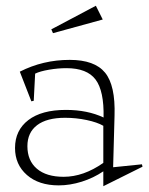

<svg xmlns="http://www.w3.org/2000/svg" viewBox="-20 -624 516 667"><path d="M32.2 -109.9Q32.2 -171.4 78.4 -206.8Q124.5 -242.2 209 -242.2Q283.7 -242.2 339.8 -215.8Q341.8 -308.1 312 -347.7Q282.2 -387.2 210.9 -387.2Q181.2 -387.2 150.1 -381.8Q119.1 -376.5 102.1 -368.2L97.2 -273.9L88.9 -272L48.8 -375Q129.4 -416 222.2 -416Q308.6 -416 345 -371.6Q381.3 -327.1 377.9 -222.2L373 -43L473.1 -53.2L475.1 -44.9L338.9 22.9V-28.8Q305.2 -5.9 264.2 7.1Q223.1 20 184.1 20Q114.7 20 73.5 -16.1Q32.2 -52.2 32.2 -109.9ZM75.2 -116.2Q75.2 -65.9 108.2 -37.8Q141.1 -9.8 201.2 -9.8Q270 -9.8 338.9 -58.1V-187Q317.9 -199.2 281.2 -207Q244.6 -214.8 206.1 -214.8Q142.6 -214.8 108.9 -189.2Q75.2 -163.6 75.2 -116.2ZM158.2 -522 313 -604 336.9 -556.2 164.1 -508.8Z"/></svg>

Font: Halibut Thin
Style: Regular
Weight: 250
Designer: Matteo Maggi
Foundry: Collletttivo
Version: Version 3.080 | FøM Fix